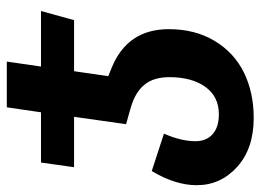

<svg xmlns="http://www.w3.org/2000/svg" viewBox="-134 -446 791 584"><g transform="rotate(-90 262.0 -154.5)"><path d="M492.2 -325.2H336.9L321.8 -221.2L347.2 -210.9Q464.8 -163.1 464.8 -37.1Q464.8 42.5 429.4 101.8Q394 161.1 333.3 191.2Q272.5 221.2 194.8 221.2Q101.6 221.2 45.9 170.9Q-9.8 120.6 -9.8 47.9Q-9.8 -17.1 33.2 -88.9L147 -51.8Q124 0.5 124 43.9Q124 77.1 145.3 96.2Q166.5 115.2 206.1 115.2Q259.8 115.2 289.3 74Q318.8 32.7 318.8 -35.2Q318.8 -83 295.9 -111.1Q272.9 -139.2 226.1 -152.8L175.8 -167L198.2 -325.2H44.9L59.1 -425.8H211.9L227.1 -529.8H366.2L351.1 -425.8H520Z"/></g></svg>

Font: FiraGO SemiBold
Style: Italic
Weight: 600
Italic angle: -8°
Designer: bBox Type GmbH
Foundry: bBox Type GmbH
Version: Version 1.001;PS 001.001;hotconv 1.0.88;makeotf.lib2.5.64775